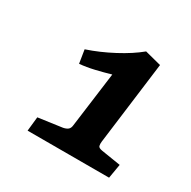

<svg xmlns="http://www.w3.org/2000/svg" viewBox="-95 -788 548 551"><g transform="rotate(30 179.0 -512.5)"><path d="M260 -408Q259 -400 260.5 -394Q262 -388 275 -386L338 -376L330 -329H60L65 -376L144 -387Q154 -389 159.5 -393.5Q165 -398 166 -408L190 -590Q166 -583 140.5 -577Q115 -571 92 -569L85 -613Q127 -627 169.5 -649.5Q212 -672 241 -696L295 -682Z"/></g></svg>

Font: Rasa
Style: Italic
Weight: 400
Italic angle: -7.10001°
Designer: Anna Giedrys (Yrsa+Rasa design), David Brezina (Yrsa art-direction, Rasa art-direction, design)
Foundry: Rosetta Type Foundry
Version: Version 2.004